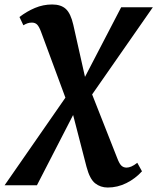

<svg xmlns="http://www.w3.org/2000/svg" viewBox="-84 -585 702 858"><path d="M397.5 253Q365 253 341 234Q317 215 302.5 160L238 -89.5L213.5 -134.5L99 -444Q90.5 -466.5 81.8 -475.2Q73 -484 58.5 -484Q47.5 -484 38.5 -480.8Q29.5 -477.5 20.5 -472L3 -509Q35.5 -534 72.2 -549.5Q109 -565 149 -565Q188.5 -565 210.2 -545Q232 -525 243.5 -474.5L300.5 -220.5L322 -177.5L440 122Q449.5 147 458.8 155.5Q468 164 481.5 164Q491.5 164 503.2 159Q515 154 529.5 142.5L550.5 180.5Q520.5 213.5 480.8 233.2Q441 253 397.5 253ZM-63.5 243 222.5 -169 281 -213 457.5 -552.5H599L313.5 -142.5L253.5 -92L81 243Z"/></svg>

Font: Merriweather 24pt ExtraBold
Style: Italic
Weight: 800
Italic angle: -7.8°
Version: Version 2.101